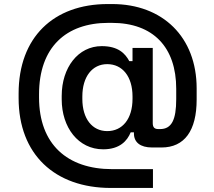

<svg xmlns="http://www.w3.org/2000/svg" viewBox="-20 -729 1060 949"><path d="M528 200H736V107H534C313 107 173 -16 173 -247V-263C173 -495 306 -616 516 -616H532C738 -616 851 -495 851 -290V-239C851 -136 828 -91 771 -91H763C743 -91 735 -100 735 -121V-492H635V-427H619C599 -464 565 -501 483 -501C366 -501 285 -395 285 -255V-238C285 -99 367 9 490 9C572 9 609 -33 626 -75H642V-69C642 -26 673 0 732 0H778C892 0 952 -83 952 -237V-292C952 -546 784 -709 534 -709H513C244 -709 72 -544 72 -267V-244C72 34 251 200 528 200ZM387 -240V-252C387 -350 436 -412 510 -412C585 -412 635 -351 635 -252V-241C635 -141 585 -81 510 -81C436 -81 387 -142 387 -240Z"/></svg>

Font: Meta Space Medium
Style: Regular
Weight: 500
Designer: Meta Pool / Florian Karsten
Foundry: Meta Pool / Florian Karsten
Version: Version 2.000;Glyphs 3.1.1 (3137)